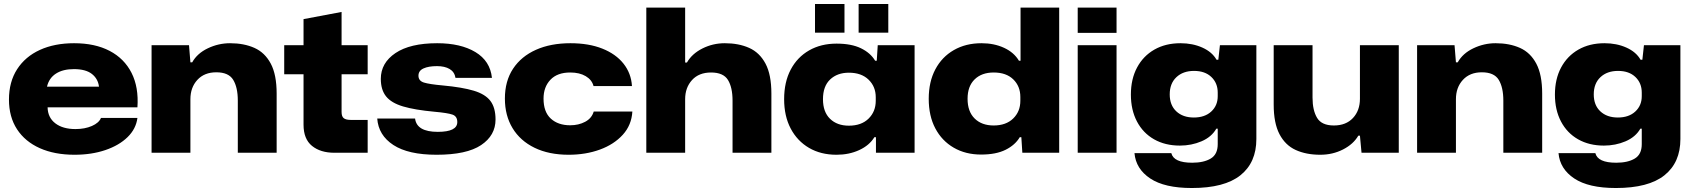

<svg xmlns="http://www.w3.org/2000/svg" viewBox="-20 -767 8503 964"><path d="M354 10Q254 10 180 -23Q106 -56 65.5 -118Q25 -180 25 -267Q25 -356 66 -419.5Q107 -483 180.5 -516.5Q254 -550 352 -550Q457 -550 530.5 -511.5Q604 -473 640.5 -401Q677 -329 670 -228H219Q220 -177 257.5 -148Q295 -119 359 -119Q406 -119 441.5 -134.5Q477 -150 487 -175H670Q663 -120 620.5 -78.5Q578 -37 509 -13.5Q440 10 354 10ZM351 -420Q296 -420 261 -397.5Q226 -375 216 -332H477Q472 -372 441 -396Q410 -420 351 -420Z M741 0V-540H929L936 -454H945Q970 -499 1023.5 -524.5Q1077 -550 1135 -550Q1205 -550 1257.5 -526.5Q1310 -503 1339.5 -447.5Q1369 -392 1369 -297V0H1174V-262Q1174 -328 1151 -366Q1128 -404 1066 -404Q1006 -404 971 -366Q936 -328 936 -269V0Z M1659 0Q1589 0 1546.5 -34.5Q1504 -69 1504 -141V-394H1407V-540H1504V-671L1695 -707V-540H1826V-394H1695V-205Q1695 -182 1706 -173.5Q1717 -165 1740 -165H1826V0Z M2172 10Q2030 10 1955 -39Q1880 -88 1874 -172H2064Q2072 -105 2178 -105Q2276 -105 2276 -154Q2276 -183 2252 -191.5Q2228 -200 2161 -206Q2063 -215 2004 -232.5Q1945 -250 1918.5 -283Q1892 -316 1892 -371Q1892 -451 1965.5 -500.5Q2039 -550 2175 -550Q2293 -550 2367 -505.5Q2441 -461 2450 -376H2267Q2262 -406 2237.5 -420.5Q2213 -435 2174 -435Q2132 -435 2106.5 -423.5Q2081 -412 2081 -387Q2081 -361 2108.5 -352.5Q2136 -344 2203 -338Q2301 -329 2359 -311.5Q2417 -294 2442.5 -260Q2468 -226 2468 -167Q2468 -87 2395.5 -38.5Q2323 10 2172 10Z M2835 10Q2736 10 2664 -25Q2592 -60 2553.5 -123.5Q2515 -187 2515 -272Q2515 -360 2556 -422Q2597 -484 2671 -517Q2745 -550 2844 -550Q2936 -550 3004 -523Q3072 -496 3110.5 -447.5Q3149 -399 3153 -335H2960Q2952 -366 2921 -384.5Q2890 -403 2843 -403Q2778 -403 2743.5 -366.5Q2709 -330 2709 -272Q2709 -205 2745.5 -171.5Q2782 -138 2843 -138Q2885 -138 2918 -155.5Q2951 -173 2961 -207H3155Q3151 -139 3107 -90.5Q3063 -42 2992 -16Q2921 10 2835 10Z M3225 0V-729H3420V-453H3429Q3454 -497 3506.5 -523.5Q3559 -550 3619 -550Q3689 -550 3741.5 -526.5Q3794 -503 3823.5 -447.5Q3853 -392 3853 -297V0H3658V-262Q3658 -328 3635 -365.5Q3612 -403 3550 -403Q3489 -403 3454.5 -365Q3420 -327 3420 -269V0Z M4180 10Q4101 10 4042 -24.5Q3983 -59 3950 -121.5Q3917 -184 3917 -269Q3917 -355 3950 -417.5Q3983 -480 4042.5 -514Q4102 -548 4180 -548Q4255 -548 4303 -524.5Q4351 -501 4374 -462H4382L4387 -540H4572V0H4378V-78H4370Q4345 -37 4294 -13.5Q4243 10 4180 10ZM4242 -136Q4305 -136 4341 -171.5Q4377 -207 4377 -261V-279Q4377 -332 4341 -367Q4305 -402 4242 -402Q4184 -402 4148 -368Q4112 -334 4112 -269Q4112 -205 4147.5 -170.5Q4183 -136 4242 -136ZM4072 -603V-747H4220V-603ZM4291 -603V-747H4440V-603Z M4906 9Q4828 9 4768.5 -25.5Q4709 -60 4676 -122.5Q4643 -185 4643 -271Q4643 -356 4676 -418.5Q4709 -481 4769 -515.5Q4829 -550 4908 -550Q4971 -550 5021 -527Q5071 -504 5096 -462H5104V-729H5298V0H5113L5108 -78H5100Q5077 -39 5029 -15Q4981 9 4906 9ZM4969 -137Q5031 -137 5067 -172Q5103 -207 5103 -261V-280Q5103 -334 5067.5 -368.5Q5032 -403 4969 -403Q4909 -403 4873.5 -368.5Q4838 -334 4838 -271Q4838 -207 4873.5 -172Q4909 -137 4969 -137Z M5391 -602V-729H5586V-602ZM5391 0V-540H5586V0Z M5964 177Q5827 177 5755 129Q5683 81 5676 2H5861Q5873 50 5966 50Q6024 50 6059 29Q6094 8 6094 -43V-121H6087Q6063 -79 6012.5 -57.5Q5962 -36 5904 -36Q5830 -36 5774.5 -67.5Q5719 -99 5688.5 -157Q5658 -215 5658 -292Q5658 -370 5689 -428Q5720 -486 5776 -518Q5832 -550 5907 -550Q5968 -550 6017 -528Q6066 -506 6088 -467H6097L6105 -540H6288V-69Q6288 49 6208 113Q6128 177 5964 177ZM5974 -177Q6029 -177 6061.5 -207Q6094 -237 6094 -284V-302Q6094 -350 6062 -380.5Q6030 -411 5975 -411Q5920 -411 5886.5 -379.5Q5853 -348 5853 -293Q5853 -239 5886 -208Q5919 -177 5974 -177Z M6609 10Q6538 10 6485.5 -14Q6433 -38 6404 -93.5Q6375 -149 6375 -242V-540H6570V-277Q6570 -213 6593 -175Q6616 -137 6677 -137Q6738 -137 6773 -174.5Q6808 -212 6808 -271V-540H7003V0H6816L6808 -86H6800Q6775 -43 6723 -16.5Q6671 10 6609 10Z M7095 0V-540H7283L7290 -454H7299Q7324 -499 7377.5 -524.5Q7431 -550 7489 -550Q7559 -550 7611.5 -526.5Q7664 -503 7693.5 -447.5Q7723 -392 7723 -297V0H7528V-262Q7528 -328 7505 -366Q7482 -404 7420 -404Q7360 -404 7325 -366Q7290 -328 7290 -269V0Z M8093 177Q7956 177 7884 129Q7812 81 7805 2H7990Q8002 50 8095 50Q8153 50 8188 29Q8223 8 8223 -43V-121H8216Q8192 -79 8141.5 -57.5Q8091 -36 8033 -36Q7959 -36 7903.5 -67.5Q7848 -99 7817.5 -157Q7787 -215 7787 -292Q7787 -370 7818 -428Q7849 -486 7905 -518Q7961 -550 8036 -550Q8097 -550 8146 -528Q8195 -506 8217 -467H8226L8234 -540H8417V-69Q8417 49 8337 113Q8257 177 8093 177ZM8103 -177Q8158 -177 8190.5 -207Q8223 -237 8223 -284V-302Q8223 -350 8191 -380.5Q8159 -411 8104 -411Q8049 -411 8015.5 -379.5Q7982 -348 7982 -293Q7982 -239 8015 -208Q8048 -177 8103 -177Z"/></svg>

Font: Mona Sans Expanded ExtraBold
Style: Regular
Weight: 800
Width: 7
Designer: Deni Anggara
Foundry: GitHub
Version: Version 1.001; ttfautohint (v1.8.4.7-5d5b);gftools[0.9.33]